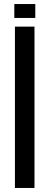

<svg xmlns="http://www.w3.org/2000/svg" viewBox="-20 -932 246 952"><path d="M54 0V-800H151V0ZM51 -843V-912H155V-843Z"/></svg>

Font: Big Shoulders Text SemiBold
Style: Regular
Weight: 600
Designer: Patric King
Foundry: XO Type Co
Version: Version 1.000; ttfautohint (v1.8.2)